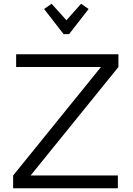

<svg xmlns="http://www.w3.org/2000/svg" viewBox="-20 -1003 706 1023"><path d="M412 -983 452 -955 348 -821H319L215 -955L255 -983L334 -895ZM50 0V-68L518 -646H66V-714H611V-646L143 -68H608V0Z"/></svg>

Font: Arcon
Style: Regular
Weight: 400
Designer: M. Zarth
Foundry: martin zarth - visuelle & digitale kommunikation
Version: Version 1.131;PS 001.131;hotconv 1.0.70;makeotf.lib2.5.58329